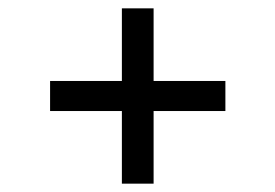

<svg xmlns="http://www.w3.org/2000/svg" viewBox="-20 -580 660 460"><path d="M272 -140V-314H100V-386H272V-560H348V-386H520V-314H348V-140Z"/></svg>

Font: Space Grotesk
Style: Regular
Weight: 400
Designer: Florian Karsten
Foundry: Florian Karsten
Version: Version 2.000